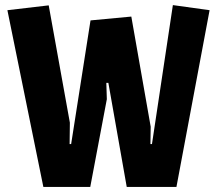

<svg xmlns="http://www.w3.org/2000/svg" viewBox="-20 -733 845 753"><path d="M802 -693 672 0H477L405 -408H397L399 -344L334 0H150L9 -693L171 -712L254 -252L253 -168H259L335 -653L495 -668L571 -236L570 -168H576L658 -713Z"/></svg>

Font: Magra
Style: Bold
Weight: 600
Designer: Viviana Monsalve
Foundry: Viviana Monsalve
Version: Version 1.001